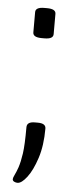

<svg xmlns="http://www.w3.org/2000/svg" viewBox="-49 -553 277 697"><g transform="rotate(5 89.0 -204.5)"><path d="M42 116Q36 116 30 113Q24 110 24 104Q24 99 29.5 88Q35 77 41 60Q48 39 52.5 8Q57 -23 57 -88Q57 -108 86 -108H97Q126 -108 126 -89Q126 -27 111 19Q96 65 76.5 90.5Q57 116 42 116ZM84 -415Q52 -415 52 -433V-507Q52 -525 84 -525H94Q126 -525 126 -507V-433Q126 -415 94 -415Z"/></g></svg>

Font: Asap Condensed Light
Style: Regular
Weight: 300
Width: 3
Designer: Pablo Cosgaya
Foundry: Omnibus-Type
Version: Version 3.001; ttfautohint (v1.8.4.7-5d5b)